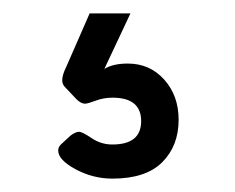

<svg xmlns="http://www.w3.org/2000/svg" viewBox="-20 -47 351 287"><path d="M136 56Q149 48 171 48Q204 48 225.5 72Q247 96 247 132Q247 171 222.5 195.5Q198 220 148 220Q119 220 93 206Q67 192 67 178Q67 173 71 169L85 156Q93 150 98 150Q103 150 117 159.5Q131 169 148 169Q191 169 191 134Q191 99 148 99Q135 99 123 103.5Q111 108 107 108Q101 108 94 101L77 83Q73 79 73 73Q73 65 79 53L114 -27H175Z"/></svg>

Font: Contemporary
Style: Regular
Weight: 400
Designer: Victor Tran
Foundry: Victor Tran
Version: Version 1.100